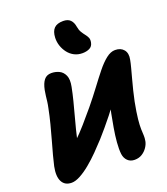

<svg xmlns="http://www.w3.org/2000/svg" viewBox="-179 -1138 1110 1275"><g transform="rotate(-20 376.0 -500.5)"><path d="M106 14Q58 14 38.5 -23.5Q19 -61 33 -129Q39 -157 50.5 -200Q62 -243 76.5 -294Q91 -345 105 -399.5Q119 -454 129 -505Q134 -528 136.5 -548Q139 -568 141 -587Q143 -606 147 -626Q156 -671 174.5 -694Q193 -717 226 -717Q255 -717 280.5 -705Q306 -693 319 -664Q332 -635 322 -585Q313 -539 301 -492Q289 -445 276.5 -399Q264 -353 253 -310Q242 -267 234 -230Q227 -195 221 -172Q215 -149 210 -130Q205 -111 200 -88L138 -167Q181 -196 222.5 -235.5Q264 -275 304.5 -321.5Q345 -368 386 -417Q432 -473 471.5 -526Q511 -579 545.5 -622Q580 -665 612.5 -690.5Q645 -716 676 -716Q716 -716 737 -690.5Q758 -665 749 -621Q745 -599 736.5 -567Q728 -535 718 -498Q708 -461 698.5 -423Q689 -385 682 -350Q668 -277 663.5 -232.5Q659 -188 660 -162Q661 -136 662 -118Q663 -100 659 -78Q655 -57 640.5 -35.5Q626 -14 603.5 0Q581 14 551 14Q521 14 502 -4.5Q483 -23 479 -53Q475 -87 479 -135.5Q483 -184 492 -235.5Q501 -287 509 -328Q516 -365 526.5 -403Q537 -441 548 -475.5Q559 -510 569 -538Q579 -566 586 -582L636 -530Q616 -496 591.5 -460.5Q567 -425 541 -389.5Q515 -354 487.5 -319.5Q460 -285 433 -253Q406 -221 381 -193Q350 -159 314 -122.5Q278 -86 240.5 -55Q203 -24 168 -5Q133 14 106 14ZM467 -770Q436 -770 410.5 -783Q385 -796 367 -819Q349 -842 339.5 -870Q330 -898 331 -928Q333 -973 354 -994Q375 -1015 418 -1015Q451 -1015 468.5 -997.5Q486 -980 491 -948Q495 -924 505 -907.5Q515 -891 525.5 -878Q536 -865 542 -851.5Q548 -838 544 -818Q539 -791 517.5 -780.5Q496 -770 467 -770Z"/></g></svg>

Font: Shantell Sans ExtraBold
Style: Italic
Weight: 800
Italic angle: -11°
Designer: Stephen Nixon, Anya Danilova, Shantell Martin
Foundry: Arrow Type
Version: Version 1.011;[c5ecc13dd]